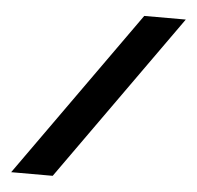

<svg xmlns="http://www.w3.org/2000/svg" viewBox="-51 -762 837 815"><g transform="rotate(5 367.5 -355.0)"><path d="M708 -710H531L26 0H203Z"/></g></svg>

Font: FIGSv2-sans-serif ExtraBold
Style: Regular
Weight: 800
Designer: Matt McInerney, Pablo Impallari, Rodrigo Fuenzalida,Mirko Velimirovic
Foundry: Matt McInerney, Pablo Impallari, Rodrigo Fuenzalida
Version: Version 4.021;hotconv 1.0.109;makeotfexe 2.5.65596